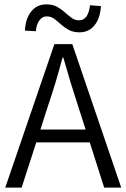

<svg xmlns="http://www.w3.org/2000/svg" viewBox="-20 -859 579 879"><path d="M4 0 229 -657H311L535 0H457L391 -207H146L79 0ZM199 -372 165 -266H372L338 -372Q302 -481 270 -595H266Q251 -537 234.5 -482.5Q218 -428 199 -372ZM344 -711Q315 -711 295 -722Q275 -733 259 -747.5Q243 -762 228 -773Q213 -784 194 -784Q174 -784 160.5 -766Q147 -748 144 -716L94 -719Q97 -774 123 -806.5Q149 -839 192 -839Q221 -839 241 -828Q261 -817 277 -802.5Q293 -788 308 -777Q323 -766 342 -766Q384 -766 392 -835L442 -831Q439 -776 413 -743.5Q387 -711 344 -711Z"/></svg>

Font: Assistant
Style: Regular
Weight: 400
Designer: Hebrew By Ben Nathan, Latin by Paul Hunt
Version: Version 3.000